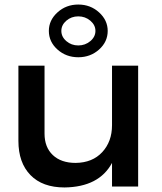

<svg xmlns="http://www.w3.org/2000/svg" viewBox="-20 -821 711 845"><path d="M195 -685Q195 -732 233 -766.5Q271 -801 324.5 -801Q378 -801 416 -766.5Q454 -732 454 -685Q454 -637 416 -603Q378 -569 324.5 -569Q271 -569 233 -603Q195 -637 195 -685ZM377.5 -730Q355 -749 324.5 -749Q294 -749 272 -730Q250 -711 250 -685Q250 -659 272 -640Q294 -621 324.5 -621Q355 -621 377.5 -640Q400 -659 400 -685Q400 -711 377.5 -730ZM473 -532H588V0H473V-104Q416 2 264 4Q167 4 114 -50.5Q61 -105 61 -201V-532H176V-233Q176 -173 212.5 -138.5Q249 -104 313 -104Q387 -105 430 -151.5Q473 -198 473 -270Z"/></svg>

Font: Steamflix Grotesk
Style: Regular
Weight: 400
Designer: Julieta Ulanovsky
Foundry: Julieta Ulanovsky
Version: Version 4.000;PS 004.000;hotconv 1.0.88;makeotf.lib2.5.64775